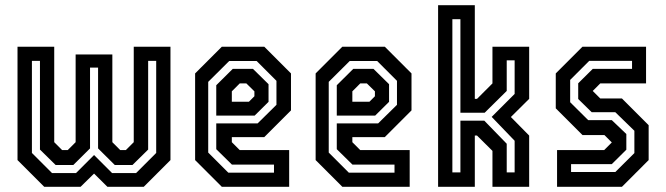

<svg xmlns="http://www.w3.org/2000/svg" viewBox="-20 -720 2568 740"><path d="M47.5 -540H189V-172L219.5 -141.5H241L271.5 -172V-510H413V-172L443.5 -141.5H465L495.5 -172V-540H637V-103L534 0H394L342.5 -51L290.5 0H150.5L47.5 -103ZM103 -485.5V-130.5L180.5 -53H273L342.5 -122.5L412 -53H504.5L582 -130.5V-485.5H551V-143.5L490.5 -84H422.5L358 -148V-459.5H327V-148L262.5 -84H194.5L134 -143.5V-485.5Z M998.5 -540 1101.5 -437V-294.5L998.5 -191.5H873.5V-172L904 -141.5H1094.5V0H835L732 -103V-437L835 -540ZM969 -485H863.5L782.5 -404.5V-132L860 -54.5H1036V-85.5H874L813.5 -145V-244.5H973L1045.5 -316V-408.5ZM955 -454.5 1015 -395.5V-327.5L961.5 -274.5H813.5V-391.5L877 -454.5ZM929.5 -398.5H904L873.5 -368V-328H939.5L960.5 -349V-368Z M1463 -540 1566 -437V-294.5L1463 -191.5H1338V-172L1368.5 -141.5H1559V0H1299.5L1196.5 -103V-437L1299.5 -540ZM1433.5 -485H1328L1247 -404.5V-132L1324.5 -54.5H1500.5V-85.5H1338.5L1278 -145V-244.5H1437.5L1510 -316V-408.5ZM1419.5 -454.5 1479.5 -395.5V-327.5L1426 -274.5H1278V-391.5L1341.5 -454.5ZM1394 -398.5H1368.5L1338 -368V-328H1404L1425 -349V-368Z M1668.5 0V-700H1810V-339H1818.5L1878 -398.5V-540H2019.5V-339L1949 -269L2019.5 -197.5V0H1878V-138.5L1818.5 -197.5H1810V0ZM1723.5 -55.5H1754.5V-255H1846.5L1933 -166V-55.5H1963.5V-177.5L1875 -269.5L1963.5 -358V-487.5H1933V-369.5L1848 -285.5H1754.5V-646H1723.5Z M2127 0V-141.5H2308.5L2338 -171L2309.5 -199.5H2225L2122 -302.5V-437L2225 -540H2470V-398.5H2293.5L2264.5 -369.5L2293.5 -340.5H2377L2480 -237.5V-103L2377 0ZM2181 -57H2351.5L2425 -130V-216L2351.5 -287.5H2260.5L2208.5 -338.5V-399L2264.5 -454.5H2416V-485.5H2251L2177.5 -412V-326L2247 -257H2338L2394 -203.5V-143L2338 -87.5H2181Z"/></svg>

Font: Tourney Condensed SemiBold
Style: Regular
Weight: 600
Width: 3
Designer: Tyler Finck
Foundry: Etcetera Type Co
Version: Version 1.010; ttfautohint (v1.8.3)